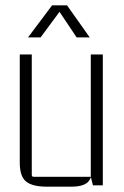

<svg xmlns="http://www.w3.org/2000/svg" viewBox="-20 -694 465 719"><path d="M247 5H154Q102 5 78 -14Q54 -33 54 -85V-490H99V-39Q99 -32 106 -32H320V-490H365V0H328L320 -32L327 -75Q327 -30 309.5 -12.5Q292 5 247 5ZM231 -674 316 -554H267L200 -654H206L132 -554H85L175 -674Z"/></svg>

Font: Gemunu Libre ExtraLight ExtraLight
Style: Regular
Weight: 250
Version: Version 1.100